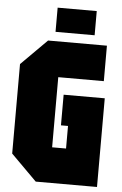

<svg xmlns="http://www.w3.org/2000/svg" viewBox="-58 -907 605 949"><g transform="rotate(5 244.0 -433.0)"><path d="M28 -128V-572L156 -700H448V-524H222V-176H291V-288H256V-440H460V0H156ZM189 -746V-866H383V-746Z"/></g></svg>

Font: Tektur Condensed ExtraBold
Style: Regular
Weight: 800
Width: 3
Designer: Adam Jagosz
Foundry: Adam Jagosz
Version: Version 1.005;gftools[0.9.30]